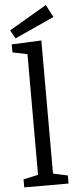

<svg xmlns="http://www.w3.org/2000/svg" viewBox="-63 -990 411 1023"><g transform="rotate(-5 142.5 -479.0)"><path d="M183 -51 174 -62 261 -43V0H24V-43L111 -62L103 -51V-713L111 -704L24 -722V-765L183 -772ZM47 -795 22 -840 223 -958 258 -891Z"/></g></svg>

Font: Pack4
Style: Regular
Weight: 400
Version: Version 2.002